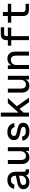

<svg xmlns="http://www.w3.org/2000/svg" viewBox="2019 -2769 762 4840"><g transform="rotate(-90 2400.0 -349.0)"><path d="M228 12Q152 12 101.5 -28.5Q51 -69 51 -134Q51 -201 92 -239Q133 -277 218 -294L390 -330Q390 -454 282 -454Q188 -454 166 -367L60 -374Q75 -452 133.5 -498Q192 -544 282 -544Q383 -544 437 -486.5Q491 -429 491 -326V-116Q491 -83 522 -83H552V0Q528 3 506 3Q415 3 397 -76Q376 -36 330.5 -12Q285 12 228 12ZM243 -71Q314 -71 352 -108Q390 -145 390 -209V-250L242 -220Q195 -210 175.5 -192Q156 -174 156 -142Q156 -108 179 -89.5Q202 -71 243 -71Z M854 12Q776 12 730.5 -41Q685 -94 685 -188V-532H786V-214Q786 -143 811 -109.5Q836 -76 887 -76Q943 -76 976 -113.5Q1009 -151 1009 -218V-532H1110V0H1015V-89Q971 12 854 12Z M1508 12Q1404 12 1342.5 -38.5Q1281 -89 1275 -167L1378 -173Q1394 -79 1509 -79Q1622 -79 1622 -141Q1622 -172 1597 -187.5Q1572 -203 1494 -217Q1378 -238 1333 -275Q1288 -312 1288 -381Q1288 -453 1342 -498.5Q1396 -544 1495 -544Q1594 -544 1649.5 -495.5Q1705 -447 1717 -371L1614 -365Q1605 -405 1574.5 -429Q1544 -453 1495 -453Q1444 -453 1418 -433Q1392 -413 1392 -381Q1392 -346 1418.5 -330Q1445 -314 1520 -300Q1638 -279 1681.5 -244.5Q1725 -210 1725 -142Q1725 -71 1665.5 -29.5Q1606 12 1508 12Z M1880 0V-710H1981V-264L2221 -532H2350L2142 -306L2359 0H2240L2075 -238L1981 -139V0Z M2654 12Q2576 12 2530.5 -41Q2485 -94 2485 -188V-532H2586V-214Q2586 -143 2611 -109.5Q2636 -76 2687 -76Q2743 -76 2776 -113.5Q2809 -151 2809 -218V-532H2910V0H2815V-89Q2771 12 2654 12Z M3080 0V-532H3173L3175 -436Q3195 -490 3239.5 -517Q3284 -544 3342 -544Q3428 -544 3474 -488Q3520 -432 3520 -343V0H3419V-317Q3419 -456 3313 -456Q3255 -456 3218 -419Q3181 -382 3181 -315V0Z M3808 0V-447H3668V-532H3808V-560Q3808 -710 3960 -710H4132V-625H3970Q3909 -625 3909 -559V-532H4124V-447H3909V0Z M4576 0Q4416 0 4416 -153V-447H4248V-532H4416V-657H4517V-532H4724V-447H4517V-158Q4517 -85 4587 -85H4724V0Z"/></g></svg>

Font: Txt Mono Medium
Style: Regular
Weight: 500
Monospace: yes
Designer: Open Source
Foundry: XRLN
Version: Version 1.0